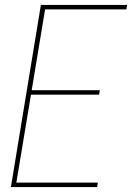

<svg xmlns="http://www.w3.org/2000/svg" viewBox="-20 -755 540 775"><path d="M24 0 145 -735H493L490 -717H162L108 -391H383L380 -373H105L46 -18H375L372 0Z"/></svg>

Font: Iosevka Curly Thin Oblique
Style: Regular
Weight: 100
Italic angle: -9°
Monospace: yes
Designer: Belleve Invis
Foundry: Belleve Invis
Version: Version 11.1.0; ttfautohint (v1.8.3)